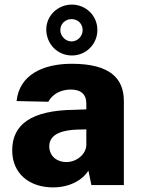

<svg xmlns="http://www.w3.org/2000/svg" viewBox="-20 -804 612 834"><path d="M403 -674C403 -735 354 -784 292 -784C231 -784 181 -736 181 -676C181 -613 230 -563 292 -563C354 -563 403 -612 403 -674ZM339 -673C339 -648 318 -624 291 -624C264 -624 242 -648 242 -673C242 -701 264 -721 291 -721C318 -721 339 -701 339 -673ZM210 10C281 10 337 -20 364 -63L377 0H518V-365C518 -461 461 -527 292 -527C165 -527 64 -478 52 -365L190 -362C211 -401 251 -414 284 -415C331 -416 355 -395 355 -354V-329L303 -327C117 -325 33 -264 33 -151C33 -47 111 10 210 10ZM268 -100C228 -100 194 -125 194 -169C194 -226 261 -239 313 -241L355 -242V-174C354 -135 314 -100 268 -100Z"/></svg>

Font: United Sans ExtraBold
Style: Regular
Weight: 800
Designer: Pablo Impallari, Rodrigo Fuenzalida (Modified by Dan O. Williams)
Version: Version 1.000;PS 001.000;hotconv 1.0.88;makeotf.lib2.5.64775